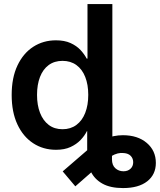

<svg xmlns="http://www.w3.org/2000/svg" viewBox="-20 -748 809 972"><path d="M603 204.1Q538.6 204.1 498.5 181.6Q458.5 159.2 439.9 120.6Q421.4 82 421.4 33.7V-109.4H546.9V59.1Q546.9 88.4 564 103.8Q581.1 119.1 605 119.1Q627 119.1 640.6 106.4Q654.3 93.8 654.3 73.2Q654.3 54.7 642.3 41.7Q630.4 28.8 607.4 26.9Q591.3 24.9 575.7 28.8Q560.1 32.7 542.7 43Q525.4 53.2 503.4 70.8L361.3 195.3L297.4 119.6L428.7 6.3Q464.4 -25.4 509.8 -44.4Q555.2 -63.5 602.1 -63.5Q677.2 -63.5 723.1 -24.4Q769 14.6 769 76.7Q769 135.7 725.3 169.9Q681.6 204.1 603 204.1ZM263.7 10.3Q198.2 10.3 147.5 -23.2Q96.7 -56.6 67.9 -118.7Q39.1 -180.7 39.1 -267.1Q39.1 -354.5 68.4 -416.5Q97.7 -478.5 148.4 -511.2Q199.2 -543.9 263.2 -543.9Q306.6 -543.9 337.2 -530Q367.7 -516.1 387.5 -494.9Q407.2 -473.6 418.9 -451.2H422.9V-727.5H548.8V0H425.3V-84H419.9Q408.2 -60.5 387.7 -39.1Q367.2 -17.6 336.9 -3.7Q306.6 10.3 263.7 10.3ZM296.4 -93.8Q337.4 -93.8 366.7 -115.5Q396 -137.2 411.4 -176.5Q426.8 -215.8 426.8 -267.6Q426.8 -319.8 411.4 -358.6Q396 -397.5 366.7 -418.7Q337.4 -439.9 296.4 -439.9Q255.4 -439.9 226.3 -418.5Q197.3 -397 182.4 -358.2Q167.5 -319.3 167.5 -267.6Q167.5 -215.8 182.6 -176.8Q197.8 -137.7 226.6 -115.7Q255.4 -93.8 296.4 -93.8Z"/></svg>

Font: Inter 20pt SemiBold
Style: Regular
Weight: 600
Version: Version 4.001;git-66647c0bb